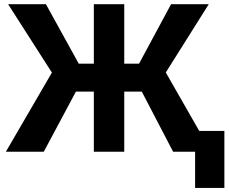

<svg xmlns="http://www.w3.org/2000/svg" viewBox="-20 -731 1101 925"><path d="M663.1 -289.6H578.6V0H432.1V-289.6H345.7L190.9 0H8.3L230 -381.3L19 -710.9H201.2L359.4 -424.3H432.1V-710.9H578.6V-424.3H649.9L804.2 -710.9H985.8L778.8 -381.8L997.1 0H814ZM1061 174.3H919.9V-100.1H1061Z"/></svg>

Font: Robotiche
Style: Bold
Weight: 700
Designer: Google
Version: Version 2.001150; 2014